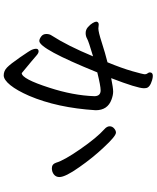

<svg xmlns="http://www.w3.org/2000/svg" viewBox="76 -876 848 1040"><g transform="rotate(90 500.0 -356.0)"><path d="M891.1 -212.9Q869.1 -212.9 861.3 -235.8Q849.1 -278.8 787.1 -367.9Q725.1 -457 680.2 -497.1Q664.1 -511.2 664.1 -525.9Q664.1 -540 675.5 -550Q687 -560.1 698.2 -560.1Q717.3 -560.1 778.3 -494.1Q835 -434.1 885.3 -361.8Q939 -286.1 939 -253.9Q939 -234.9 925 -223.9Q911.1 -212.9 891.1 -212.9ZM244.1 -127Q244.1 -141.1 258.3 -141.1Q268.1 -141.1 281.7 -128.7Q295.4 -116.2 376 -49.8Q407.2 -49.8 455.1 -199.2Q497.1 -328.1 501 -442.9Q501 -477.1 469.2 -477.1Q445.3 -477.1 372.1 -459Q245.1 -145 202.1 -145Q191.4 -145 177.7 -155Q164.1 -165 164.1 -183.1Q164.1 -200.2 172.4 -211.9Q228 -297.9 285.2 -436Q204.1 -412.1 190.2 -404.1Q176.3 -396 159.2 -396Q141.1 -396 127.2 -408Q113.3 -419.9 105.2 -433.3Q97.2 -446.8 97.2 -454.1Q99.1 -466.8 113.3 -466.8L134.3 -464.8Q153.3 -464.8 210.7 -483.4Q268.1 -502 317.4 -514.2Q349.1 -590.8 365.7 -648.9Q382.3 -707 382.3 -716.8Q382.3 -725.1 377.2 -731.4Q372.1 -737.8 372.1 -743.2Q372.1 -759.8 391.1 -759.8Q400.4 -759.8 414.1 -755.9Q454.1 -744.1 457 -723.1Q458 -720.2 458 -711.9Q458 -675.8 403.3 -534.2Q456.1 -544.9 476.1 -544.9Q495.1 -544.9 519 -536.1Q577.1 -515.1 577.1 -450.2Q564 -242.2 499 -89.8Q470.2 -23.9 441.2 12Q412.1 47.9 388.2 47.9Q364.3 47.9 345.7 30Q327.1 12.2 290.8 -40.3Q254.4 -92.8 249.3 -105Q244.1 -117.2 244.1 -127Z"/></g></svg>

Font: LXGW WenKai GB Screen
Style: Regular
Weight: 400
Designer: LXGW / Fontworks Inc.
Foundry: LXGW / Fontworks Inc.
Version: Version 1.321;February 19, 2024;FontCreator 14.0.0.2901 64-b